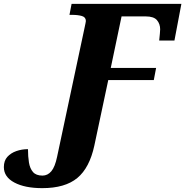

<svg xmlns="http://www.w3.org/2000/svg" viewBox="-117 -734 960 995"><path d="M102 241Q12 241 -42.5 212Q-97 183 -97 132Q-97 99 -79 79Q-61 59 -32.5 49Q-4 39 28 39Q28 77 33 108Q38 139 54 157.5Q70 176 103 176Q130 176 149 153.5Q168 131 179 78L321 -589Q324 -605 326 -613Q328 -621 328 -625Q328 -645 307.5 -651Q287 -657 256 -657H243L254 -714H823L787 -524H708Q710 -540 711.5 -559Q713 -578 713 -582Q713 -610 696.5 -629.5Q680 -649 638 -649H513L457 -382H692L680 -319H444L372 20Q347 136 283.5 188.5Q220 241 102 241Z"/></svg>

Font: Noto Serif ExtraBold
Style: Italic
Weight: 800
Italic angle: -12°
Designer: Monotype Design Team
Foundry: Monotype Imaging Inc.
Version: Version 2.013